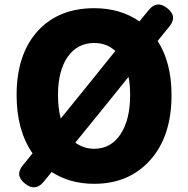

<svg xmlns="http://www.w3.org/2000/svg" viewBox="-20 -794 826 844"><path d="M91 14Q43 -23 81 -68L123 -120Q53 -221 53 -376Q53 -556 147 -659Q239 -758 394 -758Q509 -758 593 -700L633 -749Q669 -794 714 -759Q762 -722 724 -677L673 -614Q734 -519 734 -376Q734 -195 640.5 -90.5Q547 14 394 14Q287 14 207 -38L172 5Q136 49 91 14ZM394 -140Q467 -140 509.5 -203.5Q552 -267 552 -376Q552 -422 545 -456L428 -311L311 -167Q348 -140 394 -140ZM247 -273 367 -421 487 -570Q449 -605 394 -605Q320 -605 277.5 -544Q235 -483 235 -376Q235 -318 247 -273Z"/></svg>

Font: GenSenRounded TW H
Style: Regular
Weight: 900
Version: Version 1.501;PS 1;hotconv 16.6.51;makeotf.lib2.5.65220